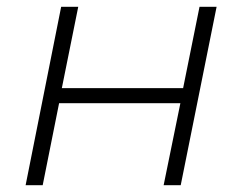

<svg xmlns="http://www.w3.org/2000/svg" viewBox="-20 -542 709 562"><path d="M55 0 159 -522H209L161 -284H516L564 -522H614L509 0H459L508 -240H153L105 0Z"/></svg>

Font: Montserrat Light
Style: Italic
Weight: 300
Italic angle: -11.3°
Designer: Julieta Ulanovsky
Foundry: Julieta Ulanovsky
Version: Version 9.000; ttfautohint (v1.8.4.7-5d5b)